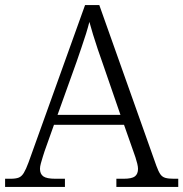

<svg xmlns="http://www.w3.org/2000/svg" viewBox="-22 -734 720 754"><path d="M-2 0V-32H19Q40 -32 51.5 -36.5Q63 -41 71.5 -55Q80 -69 90 -96L312 -714H368L592 -83Q600 -61 607.5 -50Q615 -39 627.5 -35.5Q640 -32 661 -32H678V0H435V-32H463Q496 -32 508 -41.5Q520 -51 520 -71Q520 -79 517 -91.5Q514 -104 510 -116Q506 -128 503 -136L465 -244H190L153 -140Q150 -131 146 -118Q142 -105 138.5 -92.5Q135 -80 135 -71Q135 -51 148 -41.5Q161 -32 196 -32H233V0ZM204 -283H451L382 -483Q372 -511 362 -540.5Q352 -570 343.5 -598Q335 -626 329 -648Q324 -628 316 -602Q308 -576 298 -547.5Q288 -519 279 -492Z"/></svg>

Font: Noto Serif Armenian Light
Style: Regular
Weight: 300
Version: Version 2.007